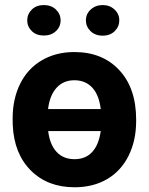

<svg xmlns="http://www.w3.org/2000/svg" viewBox="-20 -749 604 778"><path d="M31.2 0ZM31.2 -269Q31.2 -348.1 61.8 -409.7Q92.3 -471.2 149.4 -504.6Q206.5 -538.1 281.2 -538.1Q395.5 -538.1 463.6 -464.6Q531.7 -391.1 531.7 -264.2V-258.8Q531.7 -179.7 501.2 -118.2Q470.7 -56.6 414.3 -23.4Q357.9 9.8 282.2 9.8Q172.9 9.8 105 -58.1Q37.1 -126 31.7 -241.2ZM281.2 -423.8Q236.8 -423.8 209 -393.1Q181.2 -362.3 174.8 -307.1H388.2Q381.3 -364.3 353.8 -394Q326.2 -423.8 281.2 -423.8ZM282.2 -104Q326.7 -104 353.5 -133.1Q380.4 -162.1 388.2 -217.8H175.3Q181.6 -163.6 209 -133.8Q236.3 -104 282.2 -104ZM225.6 -666.5Q225.6 -640.6 206.5 -622.8Q187.5 -605 157.7 -605Q127.4 -605 108.9 -623Q90.3 -641.1 90.3 -666.5Q90.3 -691.9 108.9 -710.2Q127.4 -728.5 157.7 -728.5Q188 -728.5 206.8 -710.2Q225.6 -691.9 225.6 -666.5ZM328.1 -666.5Q328.1 -692.9 347.9 -710.7Q367.7 -728.5 396 -728.5Q424.8 -728.5 444.1 -710.4Q463.4 -692.4 463.4 -666.5Q463.4 -641.1 444.8 -622.8Q426.3 -604.5 396 -604.5Q365.7 -604.5 346.9 -622.8Q328.1 -641.1 328.1 -666.5Z"/></svg>

Font: Roboto
Style: Bold
Weight: 700
Designer: Google
Version: Version 2.134; 2016; ttfautohint (v1.6)